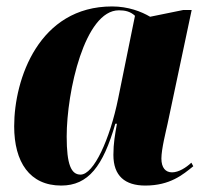

<svg xmlns="http://www.w3.org/2000/svg" viewBox="-20 -566 639 596"><path d="M170 10C254 10 300 -50 338 -182H343C337 -148 332 -122 332 -85C332 -20 368 10 431 10C508 10 548 -24 580 -50L574 -61C558 -46 535 -31 514 -31C494 -31 481 -45 481 -74C481 -103 495 -158 500 -181L575 -535H549L446 -514C419 -530 378 -546 328 -546C101 -546 24 -321 24 -174C24 -63 72 10 170 10ZM230 -24C201 -24 187 -55 187 -142C187 -282 243 -534 349 -534C367 -534 384 -531 399 -517L347 -261C321 -133 271 -24 230 -24Z"/></svg>

Font: Noto Serif Display Condensed Black
Style: Italic
Weight: 900
Width: 3
Italic angle: -12°
Designer: Monotype Design Team
Foundry: Monotype Imaging Inc.
Version: Version 2.009